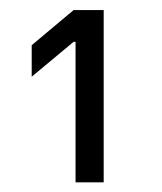

<svg xmlns="http://www.w3.org/2000/svg" viewBox="-20 -804 327 387"><path d="M43.9 -649.4V-712.9L128.4 -783.7V-719.7ZM150.4 -783.7V-719.7H128.4V-783.7ZM189 -783.7V-436.5H132.3V-783.7Z"/></svg>

Font: Wand UI Pro
Style: Regular
Weight: 400
Designer: Andreas Faust
Version: Version 1.003;FEAKit 1.0